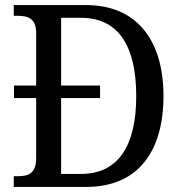

<svg xmlns="http://www.w3.org/2000/svg" viewBox="-20 -734 715 754"><path d="M34 0H319C521 0 622 -138 622 -357C622 -584 510 -714 319 -714H34V-672H48C89 -672 122 -663 122 -604V-398H35V-349H122V-113C122 -52 91 -42 50 -42H34ZM298 -51H220V-349H373V-398H220V-664H299C443 -664 515 -556 515 -357C515 -159 443 -51 298 -51Z"/></svg>

Font: Noto Serif Georgian SemiCondensed
Style: Regular
Weight: 400
Width: 4
Designer: Monotype Design Team, Akaki Razmadze
Foundry: Google LLC
Version: Version 2.003